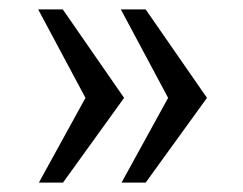

<svg xmlns="http://www.w3.org/2000/svg" viewBox="-20 -460 518 410"><path d="M162.5 -251 61.5 -440H114L245 -251L114.5 -70H63ZM339 -251 238 -440H291L422 -251L291 -70H239.5Z"/></svg>

Font: Public Sans
Style: Regular
Weight: 400
Designer: The Public Sans project authors (U.S. Web Design System). Libre Franklin designed by Pablo Impallari and Rodrigo Fuenzal
Version: Version 1.008; ttfautohint (v1.8.1) -l 8 -r 50 -G 200 -x 14 